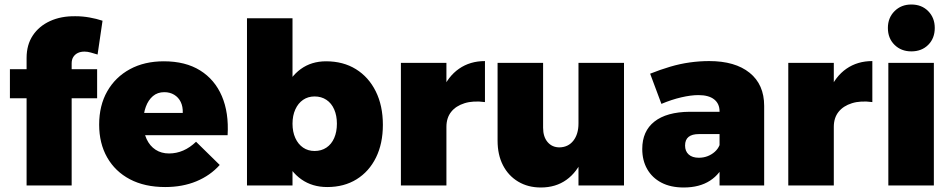

<svg xmlns="http://www.w3.org/2000/svg" viewBox="-20 -823 4225 852"><path d="M98 -566Q98 -624 125.5 -665.5Q153 -707 202 -729.5Q251 -752 315 -751Q346 -751 377 -745.5Q408 -740 435 -731L413 -581Q397 -586 382.5 -590Q368 -594 355 -594Q338 -594 325.5 -588Q313 -582 305.5 -570.5Q298 -559 298 -542V0H98ZM24 -516H411V-387H24Z M791 -322Q792 -350 782 -370.5Q772 -391 753 -402.5Q734 -414 709 -414Q679 -414 658.5 -396.5Q638 -379 627 -349Q616 -319 616 -281Q616 -237 630.5 -206Q645 -175 670.5 -158.5Q696 -142 730 -142Q796 -142 850 -194L955 -91Q913 -44 851.5 -18.5Q790 7 713 7Q622 7 556.5 -27.5Q491 -62 455.5 -124.5Q420 -187 420 -270Q420 -355 456 -418Q492 -481 556.5 -516Q621 -551 707 -551Q803 -551 868 -510.5Q933 -470 964.5 -396.5Q996 -323 990 -223H589V-322Z M1427 -551Q1503 -551 1559.5 -516Q1616 -481 1647.5 -417.5Q1679 -354 1679 -269Q1679 -186 1648.5 -124Q1618 -62 1562.5 -27.5Q1507 7 1432 7Q1366 7 1317.5 -27Q1269 -61 1242.5 -123.5Q1216 -186 1216 -270Q1216 -356 1241.5 -419Q1267 -482 1314.5 -516.5Q1362 -551 1427 -551ZM1376 -395Q1347 -395 1325 -380Q1303 -365 1290.5 -337.5Q1278 -310 1278 -274Q1278 -238 1290.5 -210.5Q1303 -183 1325 -168Q1347 -153 1376 -153Q1406 -153 1428.5 -168Q1451 -183 1463 -210.5Q1475 -238 1475 -274Q1475 -310 1463 -337.5Q1451 -365 1428.5 -380Q1406 -395 1376 -395ZM1076 -742H1278V0H1076Z M2132 -370Q2080 -377 2041.5 -365Q2003 -353 1982 -326.5Q1961 -300 1961 -260L1915 -269Q1915 -356 1941.5 -420Q1968 -484 2017 -518Q2066 -552 2132 -552ZM1759 -544H1961V0H1759Z M2390 -256Q2390 -216 2410 -192.5Q2430 -169 2463 -169Q2502 -170 2524.5 -199Q2547 -228 2547 -275H2593Q2593 -185 2567 -122Q2541 -59 2493.5 -25Q2446 9 2380 9Q2323 9 2279.5 -17Q2236 -43 2212 -89.5Q2188 -136 2188 -199V-544H2390ZM2547 -544H2749V0H2547Z M3081 -228Q3051 -228 3035.5 -215.5Q3020 -203 3020 -177Q3020 -152 3036 -137.5Q3052 -123 3081 -123Q3102 -123 3120 -130Q3138 -137 3152 -149.5Q3166 -162 3173 -179L3198 -107Q3178 -52 3131 -21.5Q3084 9 3014 9Q2956 9 2915 -12.5Q2874 -34 2852 -72.5Q2830 -111 2830 -162Q2830 -241 2884 -283.5Q2938 -326 3040 -327H3191V-228ZM3173 -329Q3173 -363 3149 -382Q3125 -401 3079 -401Q3046 -401 3003 -391Q2960 -381 2915 -362L2865 -496Q2910 -514 2954 -527Q2998 -540 3041.5 -546Q3085 -552 3127 -552Q3242 -552 3306.5 -500Q3371 -448 3371 -353V0H3173Z M3851 -370Q3799 -377 3760.5 -365Q3722 -353 3701 -326.5Q3680 -300 3680 -260L3634 -269Q3634 -356 3660.5 -420Q3687 -484 3736 -518Q3785 -552 3851 -552ZM3478 -544H3680V0H3478Z M3922 -544H4124V0H3922ZM4024 -803Q4070 -803 4099 -773.5Q4128 -744 4128 -699Q4128 -653 4099 -624Q4070 -595 4024 -595Q3979 -595 3949.5 -624Q3920 -653 3920 -699Q3920 -744 3949.5 -773.5Q3979 -803 4024 -803Z"/></svg>

Font: Alexandria ExtraBold
Style: Regular
Weight: 800
Designer: Mohamed Gaber
Foundry: Kief Type Foundry
Version: Version 5.100